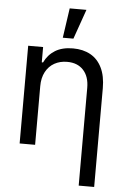

<svg xmlns="http://www.w3.org/2000/svg" viewBox="-62 -795 681 1038"><g transform="rotate(5 278.5 -276.0)"><path d="M151.4 0H67.4V-530.3H148.4V-447.3H155.3Q175.3 -489.7 213.6 -513.4Q252 -537.1 310.5 -537.1Q365.2 -537.1 405.3 -514.9Q445.3 -492.7 467.3 -447.8Q489.3 -402.8 489.3 -336.9V199.2H405.3V-331.1Q405.3 -392.6 373.5 -427.2Q341.8 -461.9 285.2 -461.9Q246.6 -461.9 216.3 -445.1Q186 -428.2 168.7 -395.8Q151.4 -363.3 151.4 -318.4ZM273.4 -751H364.3L307.6 -589.8H250Z"/></g></svg>

Font: Pretendard
Style: Regular
Weight: 400
Designer: Base glyphs from Inter by Rasmus Andersson; Hangeul glyphs from Noto Sans CJK(Source Han Sans) by Jang Soo-young and Kan
Foundry: Kil Hyung-jin
Version: Version 1.309